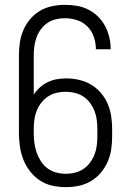

<svg xmlns="http://www.w3.org/2000/svg" viewBox="-20 -763 540 791"><path d="M251 8Q223 8 195.5 2Q168 -4 144.5 -19.5Q121 -35 103.5 -57.5Q86 -80 76 -106Q66 -132 62 -160Q58 -188 58 -216V-535Q58 -562 62 -588.5Q66 -615 76.5 -639.5Q87 -664 104.5 -684.5Q122 -705 145 -718.5Q168 -732 194.5 -737.5Q221 -743 247 -743Q272 -743 296.5 -739Q321 -735 343 -724Q365 -713 383 -695.5Q401 -678 412.5 -656.5Q424 -635 430 -610.5Q436 -586 436 -561Q436 -561 436 -560.5Q436 -560 436 -560H375Q375 -560 375 -560.5Q375 -561 375 -561Q375 -586 366.5 -611Q358 -636 340 -654Q322 -672 297.5 -680Q273 -688 247 -688Q228 -688 209.5 -683.5Q191 -679 175.5 -668.5Q160 -658 148.5 -642.5Q137 -627 130.5 -609Q124 -591 121.5 -572.5Q119 -554 119 -535V-373Q130 -390 144.5 -403Q159 -416 176.5 -424.5Q194 -433 213.5 -436.5Q233 -440 253 -440Q279 -440 305.5 -434Q332 -428 355 -414.5Q378 -401 395.5 -380.5Q413 -360 423.5 -335.5Q434 -311 438 -284.5Q442 -258 442 -232V-200Q442 -173 438 -146.5Q434 -120 423 -95.5Q412 -71 394.5 -50.5Q377 -30 354 -16.5Q331 -3 304.5 2.5Q278 8 251 8ZM251 -47Q270 -47 288.5 -51.5Q307 -56 323 -66.5Q339 -77 350.5 -92.5Q362 -108 369 -125.5Q376 -143 378.5 -162Q381 -181 381 -200V-232Q381 -251 378.5 -270Q376 -289 369 -306.5Q362 -324 350.5 -339.5Q339 -355 323 -365.5Q307 -376 288 -380.5Q269 -385 250 -385Q231 -385 212.5 -380.5Q194 -376 178 -365.5Q162 -355 150 -339.5Q138 -324 131 -306.5Q124 -289 121.5 -270Q119 -251 119 -232V-216Q119 -196 121.5 -175.5Q124 -155 130.5 -136Q137 -117 148 -99.5Q159 -82 175 -70Q191 -58 211 -52.5Q231 -47 251 -47Z"/></svg>

Font: iosevka_custom_sans_ss08 Light
Style: Regular
Weight: 300
Designer: Belleve Invis
Foundry: Belleve Invis
Version: Version 10.3.0; ttfautohint (v1.8.3)